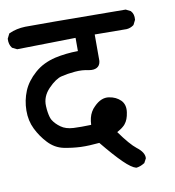

<svg xmlns="http://www.w3.org/2000/svg" viewBox="-78 -622 649 714"><g transform="rotate(-10 246.0 -265.0)"><path d="M379.4 29.3Q362.3 24.9 333.5 -3.2Q304.7 -31.2 260.3 -85.4Q240.7 -83.5 223.9 -82.8Q207 -82 190.4 -82.5Q157.7 -84 126.5 -90.3Q109.9 -93.8 95.5 -102.1Q81.1 -110.4 68.8 -123.5Q44.9 -148.9 29.3 -180.7Q13.7 -212.4 14.2 -251Q14.6 -289.1 28.8 -323.7Q43 -357.9 75.7 -386.7Q92.3 -401.4 111.8 -410.9Q131.3 -420.4 153.8 -425.8Q195.8 -435.1 241.2 -435.5V-485.4L21.5 -481.4H20L19 -481.9L3.4 -489.7L2 -490.2L1.5 -491.2Q-8.8 -503.9 -7.8 -524.9V-525.9L-7.3 -526.9L0.5 -542.5L1.5 -544.4L3.4 -545.4Q30.8 -557.6 64 -558.6Q95.7 -559.6 441.4 -556.6H442.9L443.8 -556.2L459.5 -548.3L460.4 -547.9L461.4 -546.9Q467.3 -540.5 469.5 -532.2Q471.7 -523.9 470.7 -514.2V-513.2L470.2 -512.2L462.4 -496.6L461.4 -495.1L460.4 -494.1Q448.2 -485.4 434.1 -484.4H433.6L313.5 -485.4V-387.7V-387.2L313 -382.3Q310.5 -367.7 299.3 -361.6Q288.1 -355.5 270.5 -358.4H270Q244.6 -364.3 216.8 -361.8Q188.5 -359.4 165 -353.5Q154.3 -351.1 141.6 -342.5Q128.9 -334 114.7 -319.3Q86.9 -290.5 88.9 -254.4Q89.4 -241.7 91.1 -231.2Q92.8 -220.7 95 -213.1Q97.2 -205.6 100.1 -200.7Q109.9 -184.6 128.4 -171.4Q146.5 -158.2 175.8 -156.7Q203.6 -155.3 242.2 -156.7Q242.7 -170.4 245.6 -182.4Q248.5 -194.3 254.2 -204.3Q259.8 -214.4 268.6 -222.7Q295.9 -250.5 324.7 -246.1Q338.4 -244.1 349.4 -238.8Q360.4 -233.4 368.7 -225.1Q385.3 -208 380.9 -179.2Q378.9 -165.5 375 -155.3Q371.1 -145 364.7 -137.2Q363.3 -135.3 361.1 -133.1Q358.9 -130.9 356.4 -128.9Q354 -127 351.6 -125Q349.1 -123 345.9 -121.1Q342.8 -119.1 339.6 -117.2Q336.4 -115.2 333 -113.3Q370.1 -61.5 393.6 -43Q421.9 -21.5 420.9 -0.5V0.5L420.4 2L412.6 16.6L411.6 18.1L410.2 18.6Q403.3 22.9 396.2 25.6Q389.2 28.3 381.8 29.3H380.4Z"/></g></svg>

Font: NaikaiFont
Style: SemiBold
Weight: 600
Version: Version 1.89